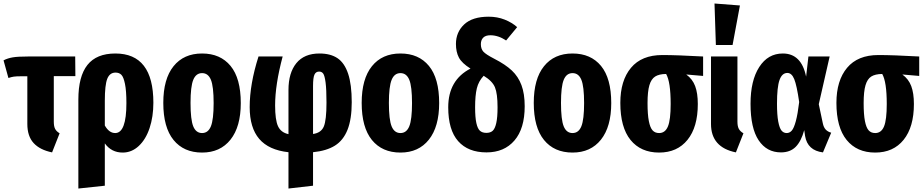

<svg xmlns="http://www.w3.org/2000/svg" viewBox="-28 -853 5266 1095"><path d="M278.8 -159.2Q278.8 -132.3 286.4 -117.9Q293.9 -103.5 312 -92.8L269 16.1Q199.7 2 163.8 -37.1Q127.9 -76.2 127.9 -146V-418H92.8Q64.5 -418 51 -416Q37.6 -414.1 20 -408.2L-7.8 -508.8Q15.6 -521 44.9 -525.9Q74.2 -530.8 130.9 -530.8H400.9L401.9 -418.9H278.8Z M629.9 -547.9Q846.7 -547.9 846.7 -267.1Q846.7 -187.5 825.2 -122.8Q803.7 -58.1 763.4 -20.5Q723.1 17.1 671.9 17.1Q607.4 17.1 569.8 -35.2V206.1L418.9 222.2V-285.2Q418.9 -417.5 470.7 -482.7Q522.5 -547.9 629.9 -547.9ZM628.9 -94.2Q692.9 -94.2 692.9 -265.1Q692.9 -335 684.8 -374.3Q676.8 -413.6 664.3 -426.3Q651.9 -439 630.9 -439Q597.7 -439 583.7 -403.6Q569.8 -368.2 569.8 -278.8V-137.2Q594.2 -94.2 628.9 -94.2Z M1124.5 -547.9Q1228.5 -547.9 1286.9 -477.1Q1345.2 -406.2 1345.2 -265.1Q1345.2 -130.4 1286.6 -56.6Q1228 17.1 1124.5 17.1Q1020 17.1 961.7 -54.7Q903.3 -126.5 903.3 -266.1Q903.3 -402.8 961.7 -475.3Q1020 -547.9 1124.5 -547.9ZM1058.6 -266.1Q1058.6 -170.4 1074.2 -132.3Q1089.8 -94.2 1124.5 -94.2Q1159.2 -94.2 1174.8 -132.8Q1190.4 -171.4 1190.4 -265.1Q1190.4 -359.9 1174.8 -397.9Q1159.2 -436 1124.5 -436Q1089.8 -436 1074.2 -397.7Q1058.6 -359.4 1058.6 -266.1Z M1978 -270Q1978 -173.3 1953.9 -112.8Q1929.7 -52.2 1882.1 -22.5Q1834.5 7.3 1757.3 15.1V206.1L1617.2 222.2V15.1Q1504.9 2.9 1450.4 -60.8Q1396 -124.5 1396 -242.2Q1396 -373 1446.3 -530.8H1584Q1541 -369.6 1541 -252Q1541 -168.9 1557.6 -133.1Q1574.2 -97.2 1617.2 -87.9V-339.8Q1617.2 -437.5 1662.1 -492.7Q1707 -547.9 1793.9 -547.9Q1856.9 -547.9 1896.7 -521.2Q1936.5 -494.6 1957.3 -432.9Q1978 -371.1 1978 -270ZM1757.3 -88.9Q1803.2 -95.2 1818.6 -131.3Q1834 -167.5 1834 -268.1Q1834 -342.8 1828.9 -382.1Q1823.7 -421.4 1815.4 -433.1Q1807.1 -444.8 1792 -444.8Q1773.4 -444.8 1765.4 -427.5Q1757.3 -410.2 1757.3 -361.8Z M2255.9 -547.9Q2359.9 -547.9 2418.2 -477.1Q2476.6 -406.2 2476.6 -265.1Q2476.6 -130.4 2418 -56.6Q2359.4 17.1 2255.9 17.1Q2151.4 17.1 2093 -54.7Q2034.7 -126.5 2034.7 -266.1Q2034.7 -402.8 2093 -475.3Q2151.4 -547.9 2255.9 -547.9ZM2189.9 -266.1Q2189.9 -170.4 2205.6 -132.3Q2221.2 -94.2 2255.9 -94.2Q2290.5 -94.2 2306.2 -132.8Q2321.8 -171.4 2321.8 -265.1Q2321.8 -359.9 2306.2 -397.9Q2290.5 -436 2255.9 -436Q2221.2 -436 2205.6 -397.7Q2189.9 -359.4 2189.9 -266.1Z M2790.5 -518.1Q2854.5 -485.4 2891.1 -450.9Q2927.7 -416.5 2946 -367.4Q2964.4 -318.4 2964.4 -247.1Q2964.4 -119.6 2906 -51.8Q2847.7 16.1 2746.6 16.1Q2641.6 16.1 2585 -47.9Q2528.3 -111.8 2528.3 -241.2Q2528.3 -396.5 2655.3 -461.9Q2606 -492.7 2589.1 -524.7Q2572.3 -556.6 2572.3 -602.1Q2572.3 -669.4 2619.1 -713.6Q2666 -757.8 2759.3 -757.8Q2808.1 -757.8 2850.1 -741.2Q2892.1 -724.6 2921.4 -698.2L2858.4 -622.1Q2814 -651.9 2768.6 -651.9Q2741.2 -651.9 2727.8 -638.2Q2714.4 -624.5 2714.4 -601.1Q2714.4 -574.7 2728.3 -558.8Q2742.2 -543 2790.5 -518.1ZM2809.6 -241.2Q2809.6 -318.8 2794.9 -354.7Q2780.3 -390.6 2730.5 -420.9Q2701.2 -389.6 2691.4 -349.1Q2681.6 -308.6 2681.6 -241.2Q2681.6 -183.6 2688.7 -151.4Q2695.8 -119.1 2709.2 -107.2Q2722.7 -95.2 2745.6 -95.2Q2768.6 -95.2 2781.7 -106.9Q2794.9 -118.7 2802.2 -150.9Q2809.6 -183.1 2809.6 -241.2Z M3237.3 -547.9Q3341.3 -547.9 3399.7 -477.1Q3458 -406.2 3458 -265.1Q3458 -130.4 3399.4 -56.6Q3340.8 17.1 3237.3 17.1Q3132.8 17.1 3074.5 -54.7Q3016.1 -126.5 3016.1 -266.1Q3016.1 -402.8 3074.5 -475.3Q3132.8 -547.9 3237.3 -547.9ZM3171.4 -266.1Q3171.4 -170.4 3187 -132.3Q3202.6 -94.2 3237.3 -94.2Q3272 -94.2 3287.6 -132.8Q3303.2 -171.4 3303.2 -265.1Q3303.2 -359.9 3287.6 -397.9Q3272 -436 3237.3 -436Q3202.6 -436 3187 -397.7Q3171.4 -359.4 3171.4 -266.1Z M3981.9 -530.8V-419.9L3885.7 -428.2Q3921.4 -402.3 3936.5 -362.1Q3951.7 -321.8 3951.7 -259.8Q3951.7 -128.4 3893.1 -55.7Q3834.5 17.1 3731 17.1Q3626.5 17.1 3568.1 -54.7Q3509.8 -126.5 3509.8 -266.1Q3509.8 -393.6 3570.6 -466.3Q3631.3 -539.1 3749 -539.1Q3833.5 -539.1 3981.9 -530.8ZM3731 -94.2Q3765.6 -94.2 3781.2 -131.8Q3796.9 -169.4 3796.9 -259.8Q3796.9 -386.2 3771 -431.2Q3730.5 -430.7 3708.3 -416.5Q3686 -402.3 3675.5 -366.7Q3665 -331.1 3665 -265.1Q3665 -200.2 3672.4 -162.6Q3679.7 -125 3693.6 -109.6Q3707.5 -94.2 3731 -94.2Z M4046.9 -833 4191.9 -821.8 4149.9 -596.2H4054.7ZM4177.7 -530.8V-159.2Q4177.7 -132.8 4185.5 -118.2Q4193.4 -103.5 4211.9 -92.8L4168.9 16.1Q4026.9 -12.7 4026.9 -146V-530.8Z M4436.5 -547.9Q4542.5 -547.9 4569.3 -416L4582.5 -530.8H4703.6L4641.6 -258.8L4664.6 -149.9Q4669.4 -126.5 4681.2 -114Q4692.9 -101.6 4712.4 -96.2L4665.5 16.1Q4577.6 5.4 4563.5 -77.1L4558.6 -110.8Q4541 -46.4 4509.5 -15.1Q4478 16.1 4425.8 16.1Q4344.7 16.1 4298.6 -53Q4252.4 -122.1 4252.4 -261.2Q4252.4 -393.6 4302 -470.7Q4351.6 -547.9 4436.5 -547.9ZM4462.4 -437Q4432.1 -437 4417.7 -396.7Q4403.3 -356.4 4403.3 -261.2Q4403.3 -197.8 4410.4 -159.9Q4417.5 -122.1 4429.2 -108.2Q4440.9 -94.2 4458.5 -94.2Q4475.6 -94.2 4487.8 -108.4Q4500 -122.6 4510.7 -162.1Q4521.5 -201.7 4529.8 -271Q4516.1 -366.2 4501.7 -401.6Q4487.3 -437 4462.4 -437Z M5214.4 -530.8V-419.9L5118.2 -428.2Q5153.8 -402.3 5168.9 -362.1Q5184.1 -321.8 5184.1 -259.8Q5184.1 -128.4 5125.5 -55.7Q5066.9 17.1 4963.4 17.1Q4858.9 17.1 4800.5 -54.7Q4742.2 -126.5 4742.2 -266.1Q4742.2 -393.6 4803 -466.3Q4863.8 -539.1 4981.4 -539.1Q5065.9 -539.1 5214.4 -530.8ZM4963.4 -94.2Q4998 -94.2 5013.7 -131.8Q5029.3 -169.4 5029.3 -259.8Q5029.3 -386.2 5003.4 -431.2Q4962.9 -430.7 4940.7 -416.5Q4918.5 -402.3 4908 -366.7Q4897.5 -331.1 4897.5 -265.1Q4897.5 -200.2 4904.8 -162.6Q4912.1 -125 4926 -109.6Q4939.9 -94.2 4963.4 -94.2Z"/></svg>

Font: Fira Sans Compressed
Style: Bold
Weight: 700
Width: 1
Designer: Carrois Corporate & Edenspiekermann AG
Foundry: Carrois Corporate GbR & Edenspiekermann AG
Version: Version 4.203;PS 004.203;hotconv 1.0.88;makeotf.lib2.5.64775